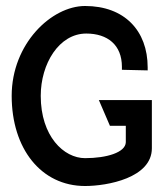

<svg xmlns="http://www.w3.org/2000/svg" viewBox="-20 -610 552 641"><path d="M19 -290C19 -114 117 11 264 11C338 11 487 -16 487 -115V-276H310L347 -190H400V-135C399 -101 336 -82 264 -82C193 -82 116 -155 116 -290C116 -397 177 -498 268 -498C339 -498 387 -460 387 -387V-377L473 -375V-385C473 -508 395 -590 264 -590C152 -590 19 -464 19 -290Z"/></svg>

Font: Charger Pro
Style: ExBdNar
Weight: 400
Designer: Jasper
Foundry: Cannot Into Space Fonts
Version: Version 1.09